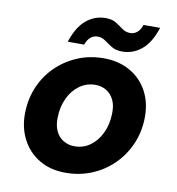

<svg xmlns="http://www.w3.org/2000/svg" viewBox="-79 -757 774 841"><g transform="rotate(10 308.0 -337.0)"><path d="M267 12Q200 12 150.5 -17.5Q101 -47 74 -98.5Q47 -150 48 -215Q49 -278 72 -332Q95 -386 136 -426Q177 -466 230.5 -488.5Q284 -511 347 -511Q413 -511 463.5 -482.5Q514 -454 541.5 -403Q569 -352 568 -285Q567 -222 543.5 -168Q520 -114 479 -73.5Q438 -33 384 -10.5Q330 12 267 12ZM286 -109Q325 -109 355.5 -131Q386 -153 404.5 -191.5Q423 -230 424 -279Q425 -315 413 -339.5Q401 -364 379.5 -377Q358 -390 331 -390Q292 -390 261 -368Q230 -346 211.5 -307.5Q193 -269 192 -220Q191 -185 203 -160Q215 -135 237 -122Q259 -109 286 -109ZM178 -555Q200 -623 238 -654.5Q276 -686 324 -686Q353 -686 371 -674.5Q389 -663 404.5 -651.5Q420 -640 441 -640Q458 -640 471.5 -651.5Q485 -663 492 -685H566Q544 -617 506 -585.5Q468 -554 420 -554Q391 -554 372.5 -565.5Q354 -577 338.5 -588.5Q323 -600 303 -600Q286 -600 272.5 -589Q259 -578 251 -555Z"/></g></svg>

Font: DM Sans 20pt ExtraBold
Style: Italic
Weight: 800
Italic angle: -10°
Version: Version 4.004;gftools[0.9.30]